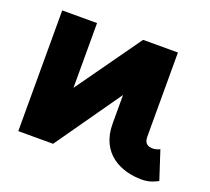

<svg xmlns="http://www.w3.org/2000/svg" viewBox="-95 -627 830 759"><g transform="rotate(20 319.5 -247.5)"><path d="M532.2 -155.3V-507.8H385.7L191.9 -235.4V-507.8H45.4V0H191.9L385.7 -275.9V-155.3C385.7 -29.8 481.4 13.2 568.8 13.2C602.5 13.2 625 1 636.7 -5.4L597.7 -125C591.3 -121.1 577.6 -117.2 568.8 -117.2C542 -117.2 532.2 -129.4 532.2 -155.3Z"/></g></svg>

Font: Giphurs ExtraBold
Style: Regular
Weight: 800
Version: Version 1.000